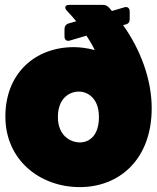

<svg xmlns="http://www.w3.org/2000/svg" viewBox="-20 -760 642 786"><path d="M489 -730 438 -715C434 -720 430 -725 425 -730C418 -737 411 -740 401 -740H264C246 -740 242 -729 254 -716C267 -703 279 -688 292 -673L261 -664C250 -661 244 -652 244 -641V-611C244 -597 253 -590 266 -594L334 -614C347 -594 359 -574 368 -555C338 -563 309 -567 282 -567C125 -567 2 -461 2 -283C2 -105 143 6 307 6C467 6 601 -106 601 -317C601 -438 553 -560 484 -657L498 -661C507 -664 511 -671 511 -682V-713C511 -727 502 -734 489 -730ZM217 -281C217 -358 264 -385 303 -385C339 -385 385 -358 385 -281C385 -204 345 -177 307 -177C269 -177 217 -204 217 -281Z"/></svg>

Font: Malmofest Black-Rounded
Style: Regular
Weight: 800
Designer: Jonny Pinhorn (Poppins), Kolossal
Version: Version 1.004;Glyphs 3.1.2 (3151)